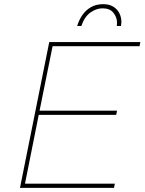

<svg xmlns="http://www.w3.org/2000/svg" viewBox="-20 -902 694 922"><path d="M561 -777H541L542 -792Q542 -819 524.8 -840.5Q507.5 -862 472.5 -862Q442.5 -862 414 -841.8Q385.5 -821.5 370.5 -777H350.5Q359 -805.5 375.2 -829.2Q391.5 -853 416.5 -867.5Q441.5 -882 475.5 -882Q504.5 -882 524 -870Q543.5 -858 553.2 -838.5Q563 -819 563 -796ZM527.5 0H76L216.5 -700H654L650 -680H232.5L170 -370.5H542L538 -350.5H166L100 -20H531.5Z"/></svg>

Font: Argentum Sans Thin
Style: Italic
Weight: 100
Italic angle: -11°
Designer: Julieta Ulanovsky (font), Cristiano Sobral (main changes and remaster)
Foundry: Julieta Ulanovsky (font), Cristiano Sobral (main changes and remaster)
Version: Version 2.007;June 15, 2022;FontCreator 14.0.0.2814 64-bit; 